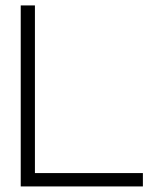

<svg xmlns="http://www.w3.org/2000/svg" viewBox="-20 -670 568 690"><path d="M493.5 0H54.5V-650.5H105.5V-48H493.5Z"/></svg>

Font: Overused Grotesk Light
Style: Regular
Weight: 300
Version: Version 0.004